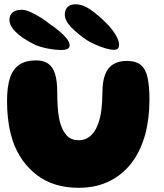

<svg xmlns="http://www.w3.org/2000/svg" viewBox="-20 -874 782 914"><path d="M354.5 20Q235.5 20 156.2 -40.2Q77 -100.5 41.5 -201Q36 -218.5 31.2 -236.5Q26.5 -254.5 23.2 -273.2Q20 -292 17.8 -312Q15.5 -332 14.5 -352.5Q13.5 -373 13.5 -394Q13.5 -459 27 -501.5Q40.5 -544 71 -565.2Q101.5 -586.5 152 -586.5Q186 -586.5 208.2 -571.8Q230.5 -557 241.5 -523.8Q252.5 -490.5 252.5 -434Q252.5 -417.5 253 -400.8Q253.5 -384 254.5 -368.2Q255.5 -352.5 257.2 -337.5Q259 -322.5 261.8 -308.8Q264.5 -295 268.5 -283Q279 -248.5 299.2 -227.5Q319.5 -206.5 354.5 -206.5Q377.5 -206.5 395 -216.2Q412.5 -226 425.2 -242.8Q438 -259.5 446 -282Q452 -297.5 456.2 -315.2Q460.5 -333 462.8 -352.2Q465 -371.5 466.2 -391.5Q467.5 -411.5 467.5 -431Q467.5 -486.5 480.8 -520Q494 -553.5 520 -568.8Q546 -584 584 -584Q627.5 -584 650.8 -564.2Q674 -544.5 682.8 -503.5Q691.5 -462.5 691.5 -399.5Q691.5 -377 690.2 -355.8Q689 -334.5 686.5 -314Q684 -293.5 680.2 -273.8Q676.5 -254 671.5 -235.2Q666.5 -216.5 660 -199Q636 -131.5 593.2 -82.5Q550.5 -33.5 490.5 -6.8Q430.5 20 354.5 20ZM268.5 -636Q245 -636 211 -642.2Q177 -648.5 149.5 -659.5Q117.5 -674.5 89 -694Q60.5 -713.5 42.8 -735.2Q25 -757 25 -779.5Q25 -803.5 40.8 -815.5Q56.5 -827.5 83 -827.5Q101 -827.5 124.8 -817Q148.5 -806.5 173.8 -790.5Q199 -774.5 220.5 -757Q241 -743.5 262 -726Q283 -708.5 297.2 -690.8Q311.5 -673 311.5 -658.5Q311.5 -647.5 302.2 -641.8Q293 -636 268.5 -636ZM522 -637Q506 -637 483.5 -643.5Q461 -650 438 -660Q415 -670 396.5 -681Q350.5 -711.5 319.5 -743.5Q288.5 -775.5 288.5 -805Q288.5 -827.5 301.8 -840.5Q315 -853.5 339 -853.5Q374.5 -853.5 411 -828Q447.5 -802.5 485 -765Q509.5 -741.5 528.2 -711.8Q547 -682 547 -660.5Q547 -649.5 541.5 -643.2Q536 -637 522 -637Z"/></svg>

Font: Gluten Thin
Style: Bold
Weight: 700
Version: Version 1.300